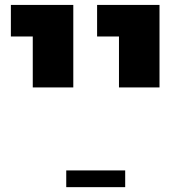

<svg xmlns="http://www.w3.org/2000/svg" viewBox="-20 -608 745 784"><path d="M465.8 -251V-459H376.5V-587.9H631.3V-251ZM113.8 -251V-459H24.4V-587.9H279.3V-251ZM250.5 156.2V87.9H491.2V156.2Z"/></svg>

Font: Heebo ExtraBold
Style: Regular
Weight: 800
Designer: Oded Ezer
Foundry: Ezer Type House
Version: Version 3.100